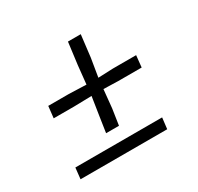

<svg xmlns="http://www.w3.org/2000/svg" viewBox="-122 -683 849 825"><g transform="rotate(-30 303.0 -270.0)"><path d="M250 -116.5 262 -196 276 -286.5 188 -284.5H87L93.5 -342.5H195L281.5 -339.5L291 -430.5L305 -539.5H368.5L355.5 -430.5L340.5 -339.5L414.5 -342.5H529.5L523.5 -284.5H408L335 -286.5L326 -196L314 -116.5ZM56 0 62 -55H492.5L486 0Z"/></g></svg>

Font: Merriweather 48pt Light
Style: Italic
Weight: 300
Italic angle: -7.8°
Version: Version 2.101